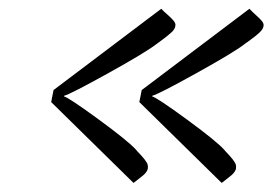

<svg xmlns="http://www.w3.org/2000/svg" viewBox="-20 -475 619 436"><path d="M301.8 -270.5 546.4 -455.1Q551.8 -449.2 561 -440.9Q570.3 -432.6 574.5 -427.5Q578.6 -422.4 578.6 -418Q578.6 -410.2 570.3 -402.1Q562 -394 542.5 -379.9Q541 -378.9 540.3 -378.4Q539.6 -377.9 538.1 -377Q536.6 -376 535.6 -375Q510.3 -355.5 424.3 -307.9Q338.4 -260.3 326.2 -257.8L325.7 -255.9Q336.4 -253.4 403.8 -204.1Q471.2 -154.8 489.3 -134.8Q490.2 -133.8 491.7 -131.8Q513.7 -109.4 515.6 -100.6L516.1 -96.7Q516.1 -94.2 515.9 -92.3Q515.6 -90.3 514.6 -88.4Q513.7 -86.4 512.9 -85.2Q512.2 -84 510.3 -81.8Q508.3 -79.6 507.1 -78.4Q505.9 -77.1 502.4 -74.5Q499 -71.8 497.1 -70.3Q495.1 -68.8 490.7 -65.2Q486.3 -61.5 483.4 -59.6L296.4 -243.2ZM101.6 -270.5 346.2 -455.1Q351.1 -449.7 360.4 -441.7Q369.6 -433.6 374 -428.2Q378.4 -422.9 378.4 -418.5Q378.4 -410.2 370.6 -402.6Q362.8 -395 342.8 -380.4Q337.9 -377 335.4 -375Q310.1 -355.5 224.1 -307.9Q138.2 -260.3 126 -257.8L125.5 -255.9Q136.2 -253.4 203.6 -204.1Q271 -154.8 289.1 -134.8Q290 -133.8 291.5 -131.8Q313.5 -109.4 315.4 -100.6Q315.9 -98.6 315.9 -96.7Q315.9 -94.2 315.7 -92.3Q315.4 -90.3 314.5 -88.4Q313.5 -86.4 312.7 -85.2Q312 -84 310.1 -81.8Q308.1 -79.6 306.9 -78.4Q305.7 -77.1 302.2 -74.5Q298.8 -71.8 296.9 -70.3Q294.9 -68.8 290.5 -65.2Q286.1 -61.5 283.2 -59.6L96.2 -243.2Z"/></svg>

Font: QumpellkaNo12
Style: Regular
Weight: 500
Designer: gluk (gluksza@wp.pl)
Foundry: gluk (gluksza@wp.pl)
Version: Version 00.480